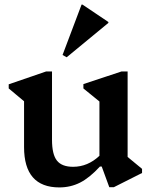

<svg xmlns="http://www.w3.org/2000/svg" viewBox="-20 -805 658 838"><path d="M239 13Q85 13 85 -163V-363L18 -419V-437L181 -493H207V-195Q207 -131 228.5 -104Q250 -77 299 -77Q363 -77 414 -125V-362L344 -419V-438L510 -493H537V-120L600 -68V-50L477 12H457L424 -78H416Q371 -29 329.5 -8Q288 13 239 13ZM271 -555 253 -565 336 -785H340L453 -709V-705Z"/></svg>

Font: Platypi Medium
Style: Regular
Weight: 500
Designer: David Sargent
Foundry: Bolt Cutter Type
Version: Version 1.200; ttfautohint (v1.8.4.7-5d5b)